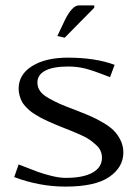

<svg xmlns="http://www.w3.org/2000/svg" viewBox="-20 -691 515 719"><path d="M333 -662.1 222.2 -549.8 194.8 -556.2 220.2 -609.9Q249 -670.9 275.9 -670.9H333ZM33.2 -27.8 49.8 -75.2Q100.1 -55.2 121.8 -47.4Q143.6 -39.6 173.1 -32.2Q202.6 -24.9 226.1 -24.9Q292 -24.9 326.9 -44.7Q361.8 -64.5 361.8 -100.1Q361.8 -113.8 356.7 -125.7Q351.6 -137.7 339.6 -148.4Q327.6 -159.2 316.4 -167.2Q305.2 -175.3 284.7 -184.6Q264.2 -193.8 250.5 -199.5Q236.8 -205.1 211.9 -214.8Q194.8 -221.7 185.1 -225.8Q175.3 -230 159.4 -237.1Q143.6 -244.1 134 -249.3Q124.5 -254.4 111.6 -262.5Q98.6 -270.5 90.8 -277.3Q83 -284.2 74.2 -293.7Q65.4 -303.2 60.8 -313Q56.2 -322.8 53 -334.5Q49.8 -346.2 49.8 -358.9Q49.8 -412.1 100.3 -443.6Q150.9 -475.1 233.9 -475.1Q337.4 -475.1 409.2 -448.2L392.1 -401.9Q329.1 -426.8 299.3 -434.3Q269.5 -441.9 234.9 -441.9Q179.2 -441.9 149.7 -426.5Q120.1 -411.1 120.1 -381.8Q120.1 -364.3 130.1 -349.9Q140.1 -335.4 164.6 -322Q189 -308.6 205.8 -301.3Q222.7 -293.9 260.3 -279.8Q263.2 -278.8 264.6 -278.1Q266.1 -277.3 268.6 -276.6Q271 -275.9 272.9 -274.9Q302.7 -263.2 322.5 -254.4Q342.3 -245.6 367.2 -231Q392.1 -216.3 406.7 -201.4Q421.4 -186.5 431.6 -165.5Q441.9 -144.5 441.9 -120.1Q441.9 -64.9 389.4 -28.6Q336.9 7.8 225.1 7.8Q128.4 7.8 33.2 -27.8Z"/></svg>

Font: Resagokr
Style: Regular
Weight: 500
Designer: gluk
Foundry: gluk
Version: Version 0.95